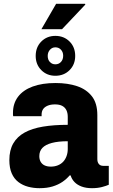

<svg xmlns="http://www.w3.org/2000/svg" viewBox="-20 -974 594 1006"><path d="M187 12Q156 12 127.5 4.5Q99 -3 76.5 -20Q54 -37 41.5 -65.5Q29 -94 29 -135Q29 -187 49.5 -222.5Q70 -258 109 -279.5Q148 -301 205 -310.5Q262 -320 335 -320V-362Q335 -382 328 -396.5Q321 -411 306.5 -419Q292 -427 268 -427Q245 -427 229 -420Q213 -413 205.5 -401.5Q198 -390 198 -374V-365H49Q48 -370 48 -374Q48 -378 48 -383Q48 -432 74.5 -467Q101 -502 151 -520.5Q201 -539 271 -539Q335 -539 384 -522.5Q433 -506 461.5 -469.5Q490 -433 490 -371V-140Q490 -124 498 -114.5Q506 -105 521 -105H550V-6Q537 0 514 6Q491 12 462 12Q431 12 408 3.5Q385 -5 370.5 -20Q356 -35 350 -55H345Q329 -36 307 -21Q285 -6 255.5 3Q226 12 187 12ZM246 -101Q266 -101 282.5 -107.5Q299 -114 310.5 -126Q322 -138 328.5 -155.5Q335 -173 335 -193V-234Q285 -234 251.5 -225Q218 -216 202 -199Q186 -182 186 -156Q186 -138 193.5 -125.5Q201 -113 214.5 -107Q228 -101 246 -101ZM270 -577Q226 -577 196.5 -606.5Q167 -636 167 -681Q167 -727 196.5 -756.5Q226 -786 270 -786Q315 -786 344.5 -756.5Q374 -727 374 -681Q374 -636 344.5 -606.5Q315 -577 270 -577ZM270 -637Q288 -637 299.5 -649.5Q311 -662 311 -682Q311 -701 299.5 -713.5Q288 -726 270 -726Q253 -726 241.5 -713Q230 -700 230 -681Q230 -661 241.5 -649Q253 -637 270 -637ZM197 -821 274 -954H426L427 -950L305 -821Z"/></svg>

Font: Archivo SemiCondensed ExtraBold
Style: Regular
Weight: 800
Width: 4
Designer: Hector Gatti
Foundry: Omnibus-Type
Version: Version 2.001